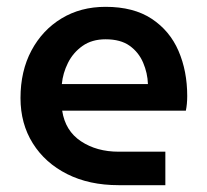

<svg xmlns="http://www.w3.org/2000/svg" viewBox="-20 -542 606 562"><path d="M327 0Q241 0 176.5 -32.5Q112 -65 76 -122.5Q40 -180 40 -255Q40 -334 72 -394Q104 -454 160 -488Q216 -522 289 -522Q371 -522 424 -487Q477 -452 502.5 -393Q528 -334 528 -261Q528 -237 524 -218H162Q171 -159 217 -128.5Q263 -98 327 -98H464V0ZM161 -296H413Q412 -328 399 -358.5Q386 -389 359.5 -408Q333 -427 289 -427Q249 -427 221.5 -407.5Q194 -388 179 -358Q164 -328 161 -296Z"/></svg>

Font: MuseoModerno Medium
Style: Regular
Weight: 500
Designer: Pablo Cosgaya, Héctor Gatti, Marcela Romero, and the Authors of The MuseoModerno Project.
Foundry: Omnibus-Type Team
Version: Version 1.001